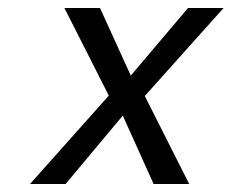

<svg xmlns="http://www.w3.org/2000/svg" viewBox="-20 -460 579 480"><path d="M252 -221 141 -440H230L307 -271L450 -440H539L342 -220L453 0H364L287 -171L144 0H55Z"/></svg>

Font: Teachers[wght] Italic
Style: Regular
Weight: 400
Designer: Alfredo Marco Pradil & Chank Diesel
Version: Version 1.000;Glyphs 3.1.2 (3151)